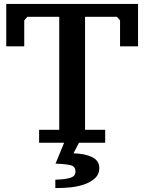

<svg xmlns="http://www.w3.org/2000/svg" viewBox="-20 -725 738 982"><path d="M518 5H384L356 59Q416 61 452 79Q488 97 488 135Q488 166 466.5 186Q445 206 412.5 217.5Q380 229 343 233Q306 237 263 237V194Q294 193 311.5 190.5Q329 188 341 184Q353 180 359.5 172.5Q366 165 366 152Q366 128 344.5 121Q323 114 264 112L308 5H180V-61H283V-639H120L104 -621V-488H12V-705H686V-488H594V-621L578 -639H415V-61H518Z"/></svg>

Font: PT Serif Caption
Style: Semibold
Weight: 600
Designer: A.Korolkova, O.Umpeleva, V.Yefimov
Foundry: ParaType Ltd
Version: Version 1.00;May 2, 2020;FontCreator 12.0.0.2544 64-bit